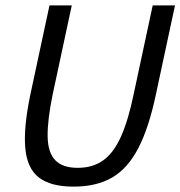

<svg xmlns="http://www.w3.org/2000/svg" viewBox="-20 -687 672 715"><path d="M560.7 -336Q534.7 -212 495.4 -136Q456.2 -60 397.8 -26Q339.3 8 254 8Q168.7 8 124.8 -26Q80.8 -60 74.1 -136Q67.3 -212 93.3 -336H176.3Q156.3 -239 157.4 -178.6Q158.5 -118.2 186 -90.1Q213.5 -62 269.2 -62Q325.8 -62 364.7 -90.1Q403.5 -118.2 430.6 -178.6Q457.7 -239 477.7 -336ZM548.7 -667H631.7L560.7 -336H477.7ZM176.3 -336H93.3L164.3 -667H247.3Z"/></svg>

Font: Epunda Sans Light
Style: Italic
Weight: 300
Italic angle: -12.0243°
Designer: Simon Atzbach
Foundry: typofactur
Version: Version 2.204